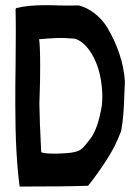

<svg xmlns="http://www.w3.org/2000/svg" viewBox="-20 -722 522 741"><path d="M205 -701Q189 -702 156 -702Q87 -702 43 -691L40 -687Q41 -655 41 -591L40 -456Q39 -411 39 -322Q39 -124 56 -1L57 -2Q232 -2 320 -5Q355 -49 386 -96.5Q417 -144 432 -179Q437 -192 442.5 -204Q448 -216 448 -219Q458 -272 460 -362L462 -407Q459 -460 440.5 -515Q422 -570 393 -617Q375 -647 345.5 -670Q316 -693 284 -701Q245 -700 205 -701ZM139 -135 134 -245Q132 -305 132 -322L133 -357Q135 -401 135 -465Q135 -543 131 -571H136Q205 -577 232 -575Q240 -575 266 -573Q288 -569 311 -545Q334 -521 351 -480Q368 -439 373 -386Q375 -362 375 -350Q375 -338 373 -314Q358 -225 329 -187Q308 -159 297 -149Q286 -139 264.5 -134.5Q243 -130 194 -129Q147 -129 139 -135Z"/></svg>

Font: Londrina Solid Light
Style: Regular
Weight: 300
Designer: Marcelo Magalhaes
Foundry: Marcelo Magalhães
Version: Version 1.002